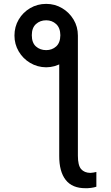

<svg xmlns="http://www.w3.org/2000/svg" viewBox="-20 -781 580 1005"><path d="M290 -553.7 387.7 -594.7V34.2Q387.7 84.5 404.5 104Q421.4 123.5 453.1 124Q459.5 123.5 468.3 122.3Q477.1 121.1 484.4 119.1V196.3Q473.6 200.2 457 202.4Q440.4 204.6 427.7 204.1Q358.4 204.6 324 160.9Q289.6 117.2 290 34.2ZM55.7 -594.7Q55.7 -641.1 77.9 -678.7Q100.1 -716.3 137.9 -738.5Q175.8 -760.7 221.7 -760.7Q267.1 -760.7 304.7 -738.5Q342.3 -716.3 365 -678.7Q387.7 -641.1 387.7 -594.7Q387.7 -549.8 365 -512Q342.3 -474.1 304.7 -451.7Q267.1 -429.2 221.7 -428.7Q175.8 -429.2 137.9 -451.7Q100.1 -474.1 77.9 -512Q55.7 -549.8 55.7 -594.7ZM221.7 -518.6Q252.4 -518.6 273.9 -537.8Q295.4 -557.1 295.9 -596.7Q295.4 -635.3 273.9 -655Q252.4 -674.8 221.7 -674.8Q189.9 -674.8 168.2 -655Q146.5 -635.3 146.5 -596.7Q146.5 -557.1 168.2 -537.8Q189.9 -518.6 221.7 -518.6Z"/></svg>

Font: GitLab Sans
Style: Regular
Weight: 400
Designer: Rasmus Andersson
Foundry: Modifications by GitLab B.V., manufactured by rsms
Version: Version 4.000;git-c8fb6b7